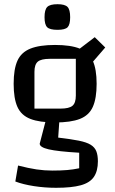

<svg xmlns="http://www.w3.org/2000/svg" viewBox="-20 -729 546 914"><path d="M242 -146Q168 -146 124.5 -163Q81 -180 63 -220Q45 -260 45 -330Q45 -400 63 -440Q81 -480 124.5 -497.5Q168 -515 242 -515Q317 -515 360 -497.5Q403 -480 421.5 -440Q440 -400 440 -330Q440 -261 422 -220.5Q404 -180 360.5 -163Q317 -146 242 -146ZM144 -212H268Q309 -212 325 -225.5Q341 -239 341 -274V-449H217Q176 -449 160 -435.5Q144 -422 144 -387ZM446 39Q446 85 427 113Q408 141 364.5 153Q321 165 247 165Q193 165 141.5 157Q90 149 53 135L66 59Q117 72 154 77.5Q191 83 229 83Q270 83 299.5 80.5Q329 78 357 72V-2Q255 -8 212 -18Q169 -28 169 -45L199 -160H263L257 -74Q317 -67 354.5 -59.5Q392 -52 411.5 -40Q431 -28 438.5 -9Q446 10 446 39ZM405 -415 346 -487 431 -552 481 -503ZM254 -587Q217 -587 204.5 -599.5Q192 -612 192 -647Q192 -683 205 -696Q218 -709 254 -709Q289 -709 301.5 -696Q314 -683 314 -647Q314 -612 302 -599.5Q290 -587 254 -587Z"/></svg>

Font: Changa
Style: Regular
Weight: 400
Designer: Eduardo Rodriguez Tunni
Foundry: Eduardo Rodriguez Tunni
Version: Version 3.003